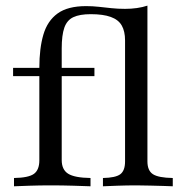

<svg xmlns="http://www.w3.org/2000/svg" viewBox="-20 -652 647 672"><path d="M29 0V-29Q79.8 -29.8 98.8 -43.5Q117.7 -57.3 117.7 -91.1V-385.5H25.8V-414.5H117.7Q117.7 -483.1 131.9 -531Q146 -579 181.5 -604.8Q216.9 -630.6 281.5 -630.6Q304 -630.6 325.8 -628.2Q347.6 -625.8 370.2 -623.4Q392.7 -621 417.7 -621Q438.7 -621 458.9 -623.8Q479 -626.6 496 -632.3V-87.1Q496 -54.8 515.3 -42.3Q534.7 -29.8 584.7 -29V0Q572.6 -0.8 551.6 -1.2Q530.6 -1.6 506 -2.4Q481.5 -3.2 458.1 -3.2Q424.2 -3.2 390.7 -2Q357.3 -0.8 340.3 0V-29Q384.7 -29.8 401.2 -42.3Q417.7 -54.8 417.7 -87.1V-510.5Q417.7 -542.7 406 -562.9Q394.4 -583.1 367.7 -592.7Q341.1 -602.4 297.6 -602.4Q258.9 -602.4 236.7 -591.9Q214.5 -581.5 205.2 -555.2Q196 -529 196 -482.3V-414.5H310.5V-385.5H196V-91.9Q196 -58.1 218.5 -44Q241.1 -29.8 296.8 -29V0Q275.8 -0.8 236.7 -2Q197.6 -3.2 157.3 -3.2Q119.4 -3.2 83.5 -2Q47.6 -0.8 29 0Z"/></svg>

Font: Playfair
Style: Regular
Weight: 400
Designer: Claus Eggers Sørensen
Foundry: Claus Eggers Sørensen
Version: Version 2.001;gftools[0.9.30]